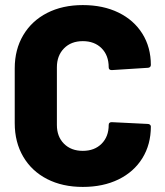

<svg xmlns="http://www.w3.org/2000/svg" viewBox="-20 -728 649 756"><path d="M306 8Q226 8 165.5 -23Q105 -54 71.5 -111Q38 -168 38 -243V-459Q38 -533 71.5 -589.5Q105 -646 165.5 -677Q226 -708 306 -708Q386 -708 446.5 -678.5Q507 -649 540.5 -595.5Q574 -542 574 -472Q574 -467 570.5 -464Q567 -461 562 -461L420 -452Q408 -452 408 -463Q408 -510 380 -538Q352 -566 306 -566Q260 -566 232 -537.5Q204 -509 204 -463V-236Q204 -190 232 -162Q260 -134 306 -134Q352 -134 380 -162Q408 -190 408 -236Q408 -247 420 -247L562 -240Q567 -240 570.5 -237Q574 -234 574 -230Q574 -159 540.5 -105Q507 -51 446.5 -21.5Q386 8 306 8Z"/></svg>

Font: LinhAnh ExtBd
Style: Regular
Weight: 800
Designer: Jeremy Tribby
Foundry: Tribby Type
Version: Version 1.408